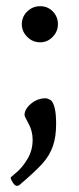

<svg xmlns="http://www.w3.org/2000/svg" viewBox="-20 -440 255 623"><path d="M162.1 -38.1Q162.1 2.9 152.3 32.2Q141.6 64.5 116.7 91.8Q91.8 119.1 42 161.1Q38.1 163.1 35.2 163.1Q28.3 163.1 21.5 152.3Q14.6 141.6 14.6 136.7Q14.6 134.8 32.7 120.1Q50.8 105.5 68.4 77.1Q85.9 48.8 85.9 13.7Q85.9 -14.6 72.8 -38.6Q59.6 -62.5 59.6 -66.4Q59.6 -85.9 80.6 -103.5Q101.6 -121.1 127.9 -121.1Q134.8 -121.1 145.5 -114.3Q162.1 -98.6 162.1 -38.1ZM50.8 -361.3Q50.8 -385.7 68.4 -402.8Q85.9 -419.9 110.4 -419.9Q134.8 -419.9 151.4 -402.8Q168 -385.7 168 -361.3Q168 -337.9 150.9 -320.3Q133.8 -302.7 110.4 -302.7Q85.9 -302.7 68.4 -320.3Q50.8 -337.9 50.8 -361.3Z"/></svg>

Font: Crimson Text
Style: Regular
Weight: 400
Version: Version 0.13